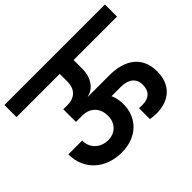

<svg xmlns="http://www.w3.org/2000/svg" viewBox="-178 -978 1213 1213"><g transform="rotate(-45 428.0 -371.5)"><path d="M-21 -740V-632H365V-562C365 -497 327 -458 260 -458H223V-345H278C355 -345 394 -293 394 -230C394 -165 352 -119 285 -119C217 -119 167 -167 167 -234H44C44 -95 147 -3 291 -3C430 -3 515 -92 515 -213C515 -246 509 -275 497 -301H581C645 -301 688 -272 688 -212C688 -152 653 -124 598 -124C584 -124 573 -124 566 -125V-27C587 -24 605 -22 620 -22C739 -22 812 -91 812 -207C812 -339 722 -404 579 -404H390V-406C449 -418 489 -475 489 -555V-632H877V-740Z"/></g></svg>

Font: Poppins SemiBold
Style: Regular
Weight: 600
Designer: Ninad Kale (Devanagari), Jonny Pinhorn (Latin)
Foundry: Indian Type Foundry
Version: 4.004